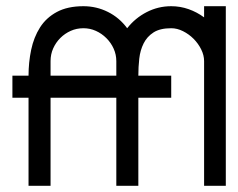

<svg xmlns="http://www.w3.org/2000/svg" viewBox="-20 -599 768 619"><path d="M532 -508Q496 -508 475 -494.5Q454 -481 443 -459Q432 -437 429 -410Q426 -383 426 -355H532V-284H426V0H355V-284H143V0H72V-284H20V-355H72Q72 -398 80.5 -438.5Q89 -479 109 -510.5Q129 -542 163.5 -560.5Q198 -579 249 -579Q291 -579 328 -560.5Q365 -542 390 -508Q416 -541 453 -560Q490 -579 532 -579Q561 -579 588 -569.5Q615 -560 638 -543V-579H708V0H638V-402Q638 -421 628.5 -440Q619 -459 604 -474Q589 -489 570 -498.5Q551 -508 532 -508ZM355 -402Q355 -423 346.5 -442Q338 -461 323 -476Q308 -491 289 -499.5Q270 -508 249 -508Q227 -508 208 -499.5Q189 -491 174.5 -476.5Q160 -462 151.5 -443Q143 -424 143 -402V-355H355Z"/></svg>

Font: Googee
Style: Regular
Weight: 400
Designer: Peter Wiegel
Foundry: CATFonts Peter Wiegel
Version: 1.000